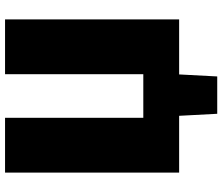

<svg xmlns="http://www.w3.org/2000/svg" viewBox="-80 -650 881 761"><g transform="rotate(-90 360.5 -269.5)"><path d="M664 -690V0H446L438 151H290L282 0H57V-690H274V-142H447V-690Z"/></g></svg>

Font: Exo 2.0 Black
Style: Regular
Weight: 900
Designer: Natanael Gama
Version: Version 1.001;PS 001.001;hotconv 1.0.70;makeotf.lib2.5.58329